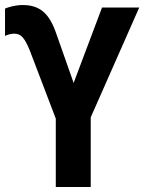

<svg xmlns="http://www.w3.org/2000/svg" viewBox="-23 -744 574 764"><path d="M67 -724C39 -724 12 -716 -3 -710V-601C6 -606 21 -610 33 -610C58 -610 73 -599 96 -542L199 -272V0H338V-277L531 -714H383L270 -414L201 -610C174 -689 137 -724 67 -724Z"/></svg>

Font: Noto Sans Display SemiCondensed
Style: Bold
Weight: 700
Width: 4
Designer: Monotype Design Team
Foundry: Monotype Imaging Inc.
Version: Version 1.900